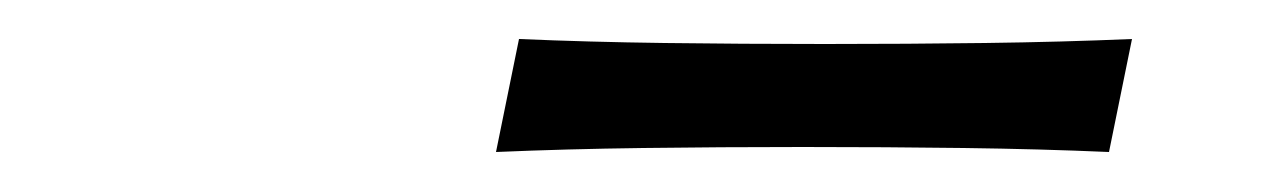

<svg xmlns="http://www.w3.org/2000/svg" viewBox="-20 -708 640 96"><path d="M228 -632 239.5 -688.5Q274 -687 312.2 -686.5Q350.5 -686 392.5 -686Q434 -686 472.5 -686.5Q511 -687 546 -688.5L534.5 -632Q500 -633.5 461.8 -634Q423.5 -634.5 381.5 -634.5Q340 -634.5 301.5 -634Q263 -633.5 228 -632Z"/></svg>

Font: Commissioner Flair Light
Style: Italic
Weight: 300
Italic angle: -12°
Designer: Kostas Bartsokas
Foundry: Kostas Bartsokas
Version: Version 1.000; ttfautohint (v1.8.3)